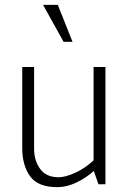

<svg xmlns="http://www.w3.org/2000/svg" viewBox="-20 -762 536 794"><path d="M158 -742H219L280 -589H243ZM416 -485V0H387L368 -55Q337 -27 296.5 -7.5Q256 12 217 12Q137 12 104.5 -33Q72 -78 72 -150V-485H121V-147Q121 -98 146 -63.5Q171 -29 222 -29Q250 -29 291 -47.5Q332 -66 367 -99V-485Z"/></svg>

Font: Palanquin Thin
Style: Regular
Weight: 250
Designer: Pria Ravichandran
Version: Version 1.001